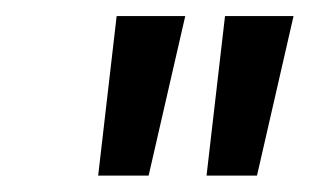

<svg xmlns="http://www.w3.org/2000/svg" viewBox="-20 -816 385 239"><path d="M102.2 -597.4 125.2 -796H210.6L165 -597.4ZM237.1 -597.4 260.1 -796H345.4L299.9 -597.4Z"/></svg>

Font: Poppins Variable
Style: Italic
Weight: 100
Italic angle: -10°
Designer: Jonny Pinhorn
Foundry: Indian Type Foundry
Version: Version 6.000